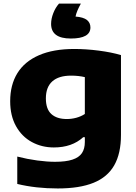

<svg xmlns="http://www.w3.org/2000/svg" viewBox="-20 -834 766 1084"><path d="M77.5 204.5V50Q134.5 64.5 190.2 72Q246 79.5 290.5 79.5Q352 79.5 389 67.2Q426 55 442.5 30.5Q459 6 459 -32.5V-59.5H450Q386.5 -1.5 284 -1.5Q216 -1.5 159.8 -32Q103.5 -62.5 70.5 -121.5Q37.5 -180.5 37.5 -262.5Q37.5 -355 78.2 -421Q119 -487 200 -522.2Q281 -557.5 399 -557.5Q466 -557.5 537.5 -548.2Q609 -539 663 -523V-72.5Q663 32.5 625 99.2Q587 166 508.2 198Q429.5 230 306 230Q182 230 77.5 204.5ZM459 -190.5V-398.5Q424 -407 381.5 -407Q311.5 -407 275.2 -374.5Q239 -342 239 -278.5Q239 -218 270 -190Q301 -162 357 -162Q384.5 -162 411 -169.2Q437.5 -176.5 459 -190.5ZM490.5 -679Q490.5 -616.5 380 -616.5Q268.5 -616.5 268.5 -699Q268.5 -728 280.8 -759.5Q293 -791 313 -813.5H436.5Q412 -769.5 406.5 -740.5Q451 -737 470.8 -721.2Q490.5 -705.5 490.5 -679Z"/></svg>

Font: Encode Sans Expanded ExtraBold
Style: Regular
Weight: 800
Width: 7
Designer: Multiple Designers
Foundry: Impallari Type
Version: Version 2.000